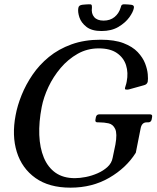

<svg xmlns="http://www.w3.org/2000/svg" viewBox="-20 -854 722 885"><path d="M172.2 -360.5Q158.8 -291.2 161.1 -231.8Q163.5 -172.2 182.1 -127.4Q200.8 -82.5 236.2 -57.6Q271.8 -32.8 325 -32.8Q347.5 -32.8 375.6 -38.2Q403.8 -43.8 430.1 -55.4Q456.5 -67 475.6 -84.6Q494.8 -102.2 499.2 -126.5L512 -188Q521 -238 511 -259.5Q501 -281 480.5 -285.5Q460 -290 437 -290H430Q417 -290 420 -303L422 -314Q425 -327 438 -327H671Q684 -327 681 -314L679 -303Q676 -290 663 -290H656Q633 -290 628 -261L606 -150Q562 -80 483.5 -34.5Q405 11 305 11Q206 11 143.5 -33.5Q81 -78 57.5 -153.5Q34 -229 52 -323Q60 -367 79.5 -415.5Q99 -464 130 -509.5Q161 -555 205.5 -591.5Q250 -628 309.5 -649.5Q369 -671 444 -671Q508 -671 549.5 -655Q591 -639 614.8 -613.8Q638.5 -588.5 648.9 -561.5Q659.2 -534.5 661.1 -511.6Q663 -488.8 661 -477.8Q658.2 -464.2 642.2 -460.8L581.2 -443.8Q578 -442.8 574 -441.8Q570 -440.8 566 -440.8Q561.2 -440.8 558.1 -441.8Q555 -442.8 556.2 -448.8Q557 -453.8 559.5 -460.2Q562 -466.8 564 -477.8Q572 -518.8 561 -553.4Q550 -588 518.9 -609.5Q487.8 -631 435 -631Q382 -631 337.9 -606Q293.8 -581 259.6 -540.8Q225.5 -500.5 203.2 -453.2Q181 -406 172.2 -360.5ZM448 -711Q403 -711 378.6 -730.1Q354.2 -749.2 346 -774Q337.8 -798.8 341 -817Q342 -824.2 346.8 -827.6Q351.5 -831 359 -832Q364.8 -832.5 374.4 -833.4Q384 -834.2 389.5 -834.2Q398.5 -835 401.4 -832Q404.2 -829 403.8 -819Q400 -791.8 414 -775.4Q428 -759 457.5 -759Q487.5 -759 507.8 -775.4Q528 -791.8 536.2 -819Q538.2 -829 542.6 -832Q547 -835 555.2 -834.2Q560.8 -834.2 570.1 -833.4Q579.5 -832.5 585 -832Q600 -830 597 -817Q593.8 -798.8 575.9 -774Q558 -749.2 526 -730.1Q494 -711 448 -711Z"/></svg>

Font: Young Serif Light
Style: Italic
Weight: 300
Italic angle: -10.979°
Designer: Bastien Sozeau
Foundry: NBR — Bastien Sozeau
Version: Version 5.001